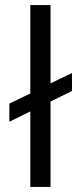

<svg xmlns="http://www.w3.org/2000/svg" viewBox="-20 -740 322 760"><path d="M17 -330 100 -370V-720H180V-410L265 -451V-380L180 -338V0H100V-299L17 -258Z"/></svg>

Font: Oak Sans
Style: Regular
Weight: 400
Designer: Erik Kennedy, Walven
Foundry: Erik Kennedy, Walven
Version: Version 1.000